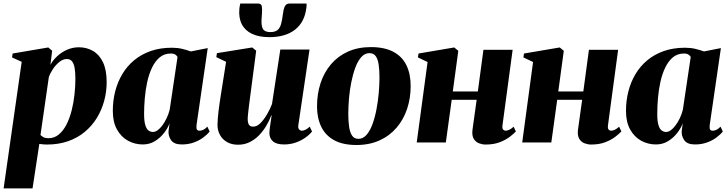

<svg xmlns="http://www.w3.org/2000/svg" viewBox="-35 -788 4029 1062"><path d="M-15 254 85 -446 31.5 -470.5 35 -492 232 -525.5 253.5 -507.5 244 -429.5Q257.5 -455 281.5 -477.2Q305.5 -499.5 336.2 -513Q367 -526.5 401 -526.5Q444.5 -526.5 479.5 -506.2Q514.5 -486 534.8 -443.2Q555 -400.5 555 -333.5Q555 -280.5 541.2 -230Q527.5 -179.5 500.8 -135.8Q474 -92 434.2 -58.8Q394.5 -25.5 341.8 -7Q289 11.5 224.5 11.5Q214.5 11.5 203.8 10.5Q193 9.5 182.5 8L145 254ZM189 -41.5Q195.5 -34 206 -28.8Q216.5 -23.5 232.5 -23.5Q265.5 -23.5 290.2 -44Q315 -64.5 332.5 -98.8Q350 -133 361 -175.8Q372 -218.5 377 -264.5Q382 -310.5 382 -353Q382 -387.5 377.8 -412Q373.5 -436.5 363.2 -449Q353 -461.5 334.5 -461.5Q313 -461.5 292.5 -444.8Q272 -428 256.8 -404.5Q241.5 -381 235 -361Z M1052 -96Q1050 -77.5 1054.5 -71.2Q1059 -65 1068 -65Q1078.5 -65 1089 -69.8Q1099.5 -74.5 1112 -87.5L1124.5 -60.5Q1111 -43.5 1088.8 -27Q1066.5 -10.5 1036.8 0.2Q1007 11 970.5 11Q927.5 11 911 -13Q894.5 -37 897.5 -66L903 -106Q893.5 -80 872.8 -53Q852 -26 822.2 -7.5Q792.5 11 754.5 11Q710.5 11 672.8 -9.8Q635 -30.5 612 -71.8Q589 -113 589 -174.5Q589 -231 602.2 -282.8Q615.5 -334.5 641.8 -378.5Q668 -422.5 707.2 -455Q746.5 -487.5 798.8 -505.8Q851 -524 915.5 -524Q946.5 -524 972.5 -517.8Q998.5 -511.5 1020.5 -503.5L1114 -522ZM947 -473Q944 -479.5 935 -485.8Q926 -492 910 -492Q873.5 -492 848 -470.5Q822.5 -449 805.5 -413Q788.5 -377 779 -333Q769.5 -289 765.8 -243.5Q762 -198 762 -158.5Q762 -117.5 768.8 -95.8Q775.5 -74 786.8 -66Q798 -58 810.5 -58Q823.5 -58 836.8 -67.5Q850 -77 862.8 -94Q875.5 -111 886.2 -133.2Q897 -155.5 903.5 -180.5Z M1282 12.5Q1246.5 12.5 1221 -2Q1195.5 -16.5 1181.8 -41.5Q1168 -66.5 1168 -97.5Q1168 -113.5 1169.8 -133.5Q1171.5 -153.5 1174 -175.8Q1176.5 -198 1180 -220.2Q1183.5 -242.5 1186.5 -262.5L1215.5 -446L1161.5 -472L1165 -494L1360 -525.5L1382 -507.5L1353 -286Q1350 -265 1347 -241Q1344 -217 1341.2 -194.8Q1338.5 -172.5 1336.8 -156Q1335 -139.5 1335 -132.5Q1335 -118 1337.5 -108.2Q1340 -98.5 1346.5 -93Q1353 -87.5 1365.5 -87.5Q1386 -87.5 1405.8 -107.2Q1425.5 -127 1442.2 -156Q1459 -185 1469.5 -212.5L1515.5 -514H1677L1615 -94.5Q1613 -78.5 1619.8 -71.8Q1626.5 -65 1634 -65Q1643.5 -65 1655 -70.5Q1666.5 -76 1678 -87.5L1691 -60.5Q1676.5 -42.5 1653 -26Q1629.5 -9.5 1599.8 0.8Q1570 11 1536.5 11Q1495.5 11 1475.8 -5.2Q1456 -21.5 1455 -51Q1455 -56.5 1456 -67.2Q1457 -78 1459 -91.5Q1461 -105 1463.2 -120.2Q1465.5 -135.5 1467.5 -149.5H1465.5Q1454.5 -120 1437.2 -91.2Q1420 -62.5 1397 -39Q1374 -15.5 1345.2 -1.5Q1316.5 12.5 1282 12.5ZM1391.5 -768.5Q1410 -768.5 1413 -754Q1416 -739.5 1414 -714Q1413.5 -708.5 1413 -699Q1412.5 -689.5 1412 -684.5Q1409 -646.5 1419 -628.5Q1429 -610.5 1460 -610.5Q1485.5 -610.5 1499.2 -621.2Q1513 -632 1519.5 -654.5Q1526 -677 1530 -711.5Q1533 -737.5 1540.5 -753Q1548 -768.5 1566.5 -768.5H1660.5Q1661 -762.5 1660.8 -756.5Q1660.5 -750.5 1659.5 -744Q1650 -665.5 1597 -624Q1544 -582.5 1455 -582.5Q1397.5 -582.5 1359 -600.8Q1320.5 -619 1302.5 -654Q1284.5 -689 1289 -739.5Q1290 -747 1291 -754.2Q1292 -761.5 1294 -768.5Z M2016.5 -527.5Q2092.5 -527.5 2141.2 -501.2Q2190 -475 2213.2 -426.8Q2236.5 -378.5 2236.5 -312Q2236.5 -245.5 2217 -186.5Q2197.5 -127.5 2159 -82.2Q2120.5 -37 2064.5 -11.5Q2008.5 14 1936.5 14Q1861.5 14 1813.2 -12.5Q1765 -39 1741.8 -87.2Q1718.5 -135.5 1718.5 -199Q1718.5 -268 1738 -327.8Q1757.5 -387.5 1795.8 -432.5Q1834 -477.5 1889.5 -502.5Q1945 -527.5 2016.5 -527.5ZM2008 -494Q1982.5 -494 1963 -471.8Q1943.5 -449.5 1930 -412.8Q1916.5 -376 1907.8 -331.8Q1899 -287.5 1895.2 -241.8Q1891.5 -196 1891.5 -157.5Q1891.5 -120 1895.8 -88.5Q1900 -57 1912 -38.5Q1924 -20 1947.5 -20Q1973 -20 1992.5 -42.2Q2012 -64.5 2025.5 -101.8Q2039 -139 2047.5 -183.8Q2056 -228.5 2060 -274.2Q2064 -320 2064 -359Q2064 -400.5 2059.5 -430.8Q2055 -461 2043.2 -477.5Q2031.5 -494 2008 -494Z M2744.5 -96Q2742 -77.5 2748 -71.2Q2754 -65 2761.5 -65Q2770 -65 2781 -69.8Q2792 -74.5 2806 -87L2818.5 -61Q2807 -48.5 2785 -31.5Q2763 -14.5 2729.8 -1.5Q2696.5 11.5 2651 11.5Q2633 11.5 2614.5 4.5Q2596 -2.5 2585.2 -20.5Q2574.5 -38.5 2578.5 -70.5L2601.5 -236H2463.5L2431 0H2270L2330 -445L2276.5 -470.5L2280 -492L2477.5 -525.5L2500 -507L2469.5 -282H2608L2639 -512.5H2800.5Z M3328 -96Q3325.5 -77.5 3331.5 -71.2Q3337.5 -65 3345 -65Q3353.5 -65 3364.5 -69.8Q3375.5 -74.5 3389.5 -87L3402 -61Q3390.5 -48.5 3368.5 -31.5Q3346.5 -14.5 3313.2 -1.5Q3280 11.5 3234.5 11.5Q3216.5 11.5 3198 4.5Q3179.5 -2.5 3168.8 -20.5Q3158 -38.5 3162 -70.5L3185 -236H3047L3014.5 0H2853.5L2913.5 -445L2860 -470.5L2863.5 -492L3061 -525.5L3083.5 -507L3053 -282H3191.5L3222.5 -512.5H3384Z M3890.5 -96Q3888.5 -77.5 3893 -71.2Q3897.5 -65 3906.5 -65Q3917 -65 3927.5 -69.8Q3938 -74.5 3950.5 -87.5L3963 -60.5Q3949.5 -43.5 3927.2 -27Q3905 -10.5 3875.2 0.2Q3845.5 11 3809 11Q3766 11 3749.5 -13Q3733 -37 3736 -66L3741.5 -106Q3732 -80 3711.2 -53Q3690.5 -26 3660.8 -7.5Q3631 11 3593 11Q3549 11 3511.2 -9.8Q3473.5 -30.5 3450.5 -71.8Q3427.5 -113 3427.5 -174.5Q3427.5 -231 3440.8 -282.8Q3454 -334.5 3480.2 -378.5Q3506.5 -422.5 3545.8 -455Q3585 -487.5 3637.2 -505.8Q3689.5 -524 3754 -524Q3785 -524 3811 -517.8Q3837 -511.5 3859 -503.5L3952.5 -522ZM3785.5 -473Q3782.5 -479.5 3773.5 -485.8Q3764.5 -492 3748.5 -492Q3712 -492 3686.5 -470.5Q3661 -449 3644 -413Q3627 -377 3617.5 -333Q3608 -289 3604.2 -243.5Q3600.5 -198 3600.5 -158.5Q3600.5 -117.5 3607.2 -95.8Q3614 -74 3625.2 -66Q3636.5 -58 3649 -58Q3662 -58 3675.2 -67.5Q3688.5 -77 3701.2 -94Q3714 -111 3724.8 -133.2Q3735.5 -155.5 3742 -180.5Z"/></svg>

Font: Merriweather 120pt Black
Style: Italic
Weight: 900
Italic angle: -7.8°
Version: Version 2.101